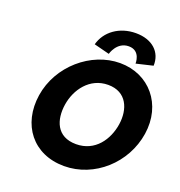

<svg xmlns="http://www.w3.org/2000/svg" viewBox="-185 -1244 1330 1415"><g transform="rotate(20 480.0 -536.0)"><path d="M501.9 -875C501.9 -875 528.7 -978 622.7 -978C716.7 -978 711.9 -875 711.9 -875L842.6 -906C847 -1013 768.3 -1087 639.3 -1087C510.3 -1087 409 -1013 380.6 -906ZM326.7 -413C345.5 -536 432.3 -659 577.3 -659C723.3 -659 770.5 -536 751.7 -413C732.9 -290 652.1 -167 502.1 -167C348.1 -167 307.9 -290 326.7 -413ZM123.7 -413C86.8 -172 230.2 15 474.2 15C711.2 15 917.8 -172 954.7 -413C991.6 -654 834 -840 605 -840C378 -840 160.6 -654 123.7 -413Z"/></g></svg>

Font: Sztylet
Style: BdObl
Weight: 700
Foundry: Cannot Into Space Fonts, PlusOne Fonts
Version: Version 0.12